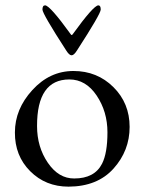

<svg xmlns="http://www.w3.org/2000/svg" viewBox="-20 -677 535 711"><path d="M265.1 -490.2Q253.9 -472.2 245.1 -472.2Q236.3 -472.2 225.1 -490.2Q137.2 -626 137.2 -641.6Q137.2 -657.2 147 -657.2Q165 -656.7 242.2 -549.8Q245.1 -544.9 249 -549.8Q326.2 -656.7 344.2 -657.2Q353 -657.2 353 -641.6Q353 -626 265.1 -490.2ZM233.9 14.2Q148.9 14.2 91.8 -43Q34.7 -100.1 35.2 -186.5Q35.2 -272.9 99.6 -343.3Q164.1 -414.1 252 -414.1Q339.8 -414.1 399.9 -354.5Q460 -294.9 460 -207Q460 -119.1 400.4 -52.7Q340.8 13.7 233.9 14.2ZM236.8 -382.8Q116.7 -382.8 117.2 -210Q117.2 -132.8 157.2 -74.2Q197.3 -15.6 254.9 -16.1Q330.1 -16.1 357.9 -70.8Q377.9 -109.9 377.9 -187Q377.9 -263.7 337.9 -323.2Q297.9 -382.8 236.8 -382.8Z"/></svg>

Font: EBGaramond
Style: Regular
Weight: 400
Version: Version 000.012g